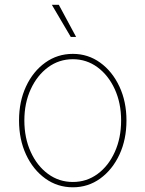

<svg xmlns="http://www.w3.org/2000/svg" viewBox="-20 -777 612 808"><path d="M286.6 11.2Q221.7 11.2 170.4 -25.9Q119.1 -63 89.6 -126.5Q60.1 -189.9 60.1 -270Q60.1 -350.1 89.6 -413.3Q119.1 -476.6 170.4 -513.4Q221.7 -550.3 286.6 -550.3Q350.6 -550.3 401.6 -513.4Q452.6 -476.6 482.4 -413.1Q512.2 -349.6 512.2 -270Q512.2 -189.9 482.7 -126.5Q453.1 -63 402.1 -25.9Q351.1 11.2 286.6 11.2ZM286.6 -11.2Q344.7 -11.2 390.6 -44.9Q436.5 -78.6 463.1 -137.5Q489.7 -196.3 489.7 -270Q489.7 -343.3 462.9 -401.9Q436 -460.4 390.1 -494.1Q344.2 -527.8 286.6 -527.8Q228.5 -527.8 182.4 -493.9Q136.2 -460 109.4 -401.6Q82.5 -343.3 82.5 -270Q82.5 -196.3 109.4 -137.5Q136.2 -78.6 182.4 -44.9Q228.5 -11.2 286.6 -11.2ZM277.8 -621.6 198.2 -756.8H227.5L300.3 -621.6Z"/></svg>

Font: Inter 16pt Thin
Style: Regular
Weight: 250
Version: Version 4.001;git-66647c0bb